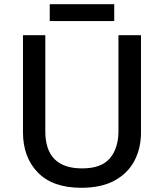

<svg xmlns="http://www.w3.org/2000/svg" viewBox="-20 -881 778 911"><path d="M649 -252Q649 -178 618 -118.5Q587 -59 524 -24.5Q461 10 366 10Q230 10 159.5 -62.5Q89 -135 89 -254V-714H195V-258Q195 -82 370 -82Q461 -82 501.5 -130Q542 -178 542 -259V-714H649ZM522 -861V-781H216V-861Z"/></svg>

Font: Noto Sans Tai Tham Medium
Style: Regular
Weight: 500
Designer: Monotype Design Team 2013. Revised by David WIlliams 2020
Foundry: Monotype Imaging Inc.
Version: Version 2.002; ttfautohint (v1.8.4.7-5d5b)